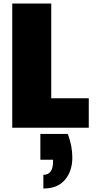

<svg xmlns="http://www.w3.org/2000/svg" viewBox="-20 -728 551 1094"><path d="M210 35.2H366.2Q392.1 102.5 392.1 169.9Q392.1 247.1 350.1 296.6Q308.1 346.2 227.1 346.2V268.1Q282.2 268.1 282.2 192.9V182.1H210ZM49.8 -708H272V-168H485.8V0H49.8Z"/></svg>

Font: SVN-Poppins Black
Style: Regular
Weight: 900
Designer: Ninad Kale (Devanagari), Jonny Pinhorn (Latin)
Foundry: Indian Type Foundry
Version: Version 3.002 2017